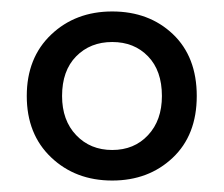

<svg xmlns="http://www.w3.org/2000/svg" viewBox="-20 -630 390 335"><path d="M175.8 -315Q111.7 -315 69.2 -355.4Q26.7 -395.8 26.7 -462.5Q26.7 -529.2 69.2 -569.6Q111.7 -610 175.8 -610Q240 -610 281.7 -570.4Q323.3 -530.8 323.3 -462.5Q323.3 -394.2 281.2 -354.6Q239.2 -315 175.8 -315ZM175.8 -368.3Q214.2 -368.3 238.3 -394.2Q262.5 -420 262.5 -462.5Q262.5 -506.7 238.3 -531.7Q214.2 -556.7 175.8 -556.7Q137.5 -556.7 112.9 -531.7Q88.3 -506.7 88.3 -462.5Q88.3 -420 112.9 -394.2Q137.5 -368.3 175.8 -368.3Z"/></svg>

Font: Funnel Display Light
Style: Regular
Weight: 300
Designer: NORD ID, Kristian Moeller
Foundry: Dicotype
Version: Version 1.000